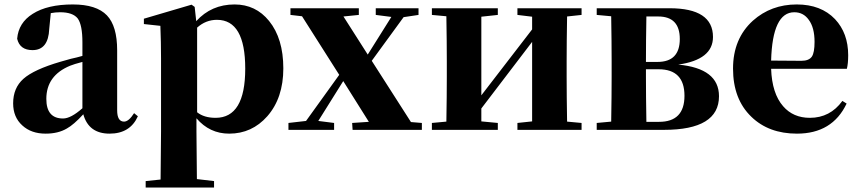

<svg xmlns="http://www.w3.org/2000/svg" viewBox="-20 -583 3862 862"><path d="M350 -305Q312 -295 295 -288Q188 -244 188 -139Q188 -51 263 -51Q298 -51 350 -97ZM152 -510 136 -504ZM599 -61Q564 17 472 17Q378 17 354 -70Q311 -23 280 -6Q241 17 185 17Q120 17 80 -20Q39 -57 39 -119Q39 -188 85 -229Q132 -271 252 -306Q271 -311 298 -319L324 -325L350 -332V-393Q350 -471 329 -500Q307 -528 250 -528Q228 -528 208 -524L201 -453Q197 -358 126 -358Q69 -358 57 -409Q63 -481 127 -521Q193 -563 307 -563Q413 -563 460 -514Q506 -466 506 -357V-88Q506 -37 537 -37Q558 -37 582 -75Z M865 -79Q896 -54 948 -54Q1081 -54 1081 -275Q1081 -494 954 -494Q904 -494 865 -459ZM861 -488Q929 -563 1033 -563Q1128 -563 1188 -489Q1252 -410 1252 -276Q1252 -143 1180 -61Q1111 17 1009 17Q921 17 862 -52V7Q862 65 864 221L941 230V259H634V230L701 223Q703 65 703 7V-320Q703 -395 700 -467L626 -475V-499L840 -562L854 -552Z M1874 -31V0H1563L1561 -31L1636 -36L1521 -219L1409 -40L1480 -31V0H1275V-31L1354 -40L1503 -247L1336 -510L1284 -516V-546H1591V-516L1522 -509L1631 -338L1737 -507L1667 -516V-546H1859V-516L1792 -506L1649 -310L1825 -35Z M2526 -509Q2524 -393 2524 -308V-238Q2524 -153 2526 -37L2591 -31V0H2303V-31L2369 -38V-395L2141 -96V-38L2215 -31V0H1919V-31L1984 -37Q1986 -153 1986 -238V-308Q1986 -392 1984 -510L1919 -516V-546H2215V-516L2141 -508V-155L2369 -451V-508L2303 -516V-546H2591V-516Z M2939 -36Q3053 -36 3053 -153Q3053 -272 2937 -272H2880V-238Q2880 -152 2882 -36ZM2882 -509Q2880 -399 2880 -305H2932Q3032 -305 3032 -408Q3032 -509 2935 -509ZM2986 -546Q3181 -546 3181 -417Q3181 -315 3025 -293Q3208 -276 3208 -151Q3208 0 2961 0H2659V-31L2724 -37Q2726 -153 2726 -238V-308Q2726 -392 2724 -510L2659 -516V-546Z M3578 -310Q3612 -310 3625 -329Q3637 -347 3637 -395Q3637 -459 3611 -494Q3587 -528 3546 -528Q3448 -528 3442 -311ZM3781 -118Q3717 17 3558 17Q3431 17 3353 -59Q3271 -138 3271 -275Q3271 -409 3360 -490Q3442 -563 3557 -563Q3666 -563 3729 -497Q3788 -434 3788 -335Q3788 -297 3782 -274H3442Q3446 -163 3496 -106Q3541 -54 3616 -54Q3707 -54 3762 -130Z"/></svg>

Font: Source Han Serif SC Heavy
Style: Regular
Weight: 900
Designer: Ryoko NISHIZUKA  (kana & ideographs); Frank Grießhammer (Latin, Greek & Cyrillic); Wenlong ZHANG  (bopomofo); Sandoll Co
Foundry: Adobe Systems Incorporated
Version: Version 1.001 October 20, 2017